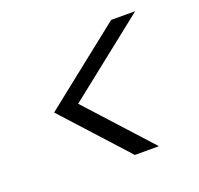

<svg xmlns="http://www.w3.org/2000/svg" viewBox="-90 -700 684 660"><g transform="rotate(-20 252.0 -370.0)"><path d="M174 -370 385 -138H297L86 -370L379 -602H467Z"/></g></svg>

Font: Poppins Light
Style: Italic
Weight: 300
Italic angle: -10°
Designer: Ninad Kale (Devanagari), Jonny Pinhorn (Latin)
Foundry: Indian Type Foundry
Version: Version 3.200;PS 1.000;hotconv 16.6.54;makeotf.lib2.5.65590